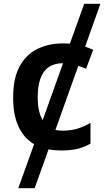

<svg xmlns="http://www.w3.org/2000/svg" viewBox="-20 -780 547 1008"><path d="M300 10Q265 10 235 4L162 208H76L159 -23Q106 -54 77.5 -114.5Q49 -175 49 -268Q49 -368 82.5 -430.5Q116 -493 175 -522.5Q234 -552 310 -552Q329 -552 347 -551L422 -760H507L427 -535Q450 -528 469 -518L432 -419Q422 -423 411.5 -427Q401 -431 391 -434L271 -98Q288 -94 308 -94Q353 -94 388 -105Q423 -116 455 -135V-26Q424 -8 388.5 1Q353 10 300 10ZM178 -269Q178 -193 204 -149L311 -448H310Q178 -448 178 -269Z"/></svg>

Font: Noto Sans SemiBold
Style: Regular
Weight: 600
Designer: Monotype Design Team
Foundry: Monotype Imaging Inc.
Version: Version 2.007